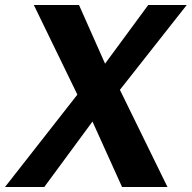

<svg xmlns="http://www.w3.org/2000/svg" viewBox="-28 -743 762 763"><path d="M-8 0 279.5 -367 106.5 -723H286L389.5 -490L561 -723H714L448.5 -386L637.5 0H457L339.5 -260L148 0Z"/></svg>

Font: Public Sans Thin
Style: Bold Italic
Weight: 700
Italic angle: -8°
Version: Version 2.001